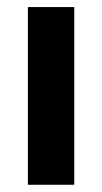

<svg xmlns="http://www.w3.org/2000/svg" viewBox="-20 -510 282 530"><path d="M57 0V-490.5H185V0Z"/></svg>

Font: Anek Latin Medium SemiBold
Style: Regular
Weight: 600
Version: Version 1.003